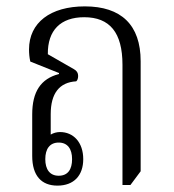

<svg xmlns="http://www.w3.org/2000/svg" viewBox="-20 -575 547 602"><path d="M160 7C212 7 241 -25 241 -76C241 -129 210 -161 168 -161C158 -161 147 -158 139 -153V-217C139 -282 166 -317 219 -320C223 -323 225 -330 225 -337C225 -346 221 -353 212 -358L130 -405C129 -480 170 -521 244 -521C324 -521 364 -473 364 -372V5H389L421 -38V-383C421 -497 360 -555 246 -555C138 -555 71 -504 71 -420C71 -408 72 -395 75 -382L165 -346V-343C108 -328 81 -288 81 -216V-86C81 -24 110 7 160 7ZM164 -24C136 -24 122 -44 122 -76C122 -108 136 -128 164 -128C192 -128 206 -108 206 -76C206 -44 193 -24 164 -24Z"/></svg>

Font: Noto Serif Thai Condensed Light
Style: Regular
Weight: 300
Width: 3
Designer: Monotype Design Team
Foundry: Monotype Imaging Inc.
Version: Version 2.002